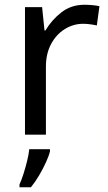

<svg xmlns="http://www.w3.org/2000/svg" viewBox="-20 -566 453 807"><path d="M335 -546Q350 -546 367.5 -544.5Q385 -543 398 -540L387 -459Q374 -462 358.5 -464Q343 -466 329 -466Q288 -466 252 -443.5Q216 -421 194.5 -380.5Q173 -340 173 -286V0H85V-536H157L167 -438H171Q197 -482 238 -514Q279 -546 335 -546ZM190 70Q186 88 173.5 115.5Q161 143 144.5 171Q128 199 110 221H62V209Q70 192 78.5 165.5Q87 139 94 110.5Q101 82 103 61H190Z"/></svg>

Font: Noto Sans Khojki
Style: Regular
Weight: 400
Designer: Monotype Design Team
Foundry: Monotype Imaging Inc.
Version: Version 2.003; ttfautohint (v1.8.4.7-5d5b)